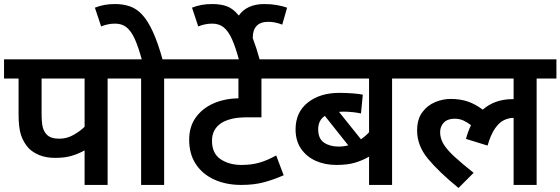

<svg xmlns="http://www.w3.org/2000/svg" viewBox="-20 -916 2776 951"><path d="M513 -527V0H399V-171Q366 -153 332.5 -143.5Q299 -134 253 -134Q209 -134 175.5 -147.5Q142 -161 121 -183Q96 -211 84 -247.5Q72 -284 72 -350V-527H0V-622H610V-527ZM399 -527H186V-359Q186 -307 192 -285Q198 -263 212 -249Q231 -229 274 -229Q312 -229 345.5 -248.5Q379 -268 399 -288Z M793 -527V0H679V-527H596V-622H891V-527ZM684 -615Q666 -682 648 -722Q630 -762 607 -780.5Q584 -799 550 -799Q530 -799 512.5 -795Q495 -791 481 -785L450 -878Q473 -887 497 -891.5Q521 -896 550 -896Q590 -896 623.5 -884.5Q657 -873 685 -842.5Q713 -812 738 -757Q763 -702 787 -615Z M1418 -527H1275V-335H1212Q1160 -335 1130.5 -328Q1101 -321 1080 -309Q1030 -278 1030 -219Q1030 -156 1072.5 -127.5Q1115 -99 1176 -99Q1227 -99 1267 -111Q1307 -123 1348 -146L1385 -48Q1338 -27 1288.5 -13.5Q1239 0 1175 0Q1100 0 1041.5 -26.5Q983 -53 950 -103Q917 -153 917 -224Q917 -289 950 -334.5Q983 -380 1038 -404Q1093 -428 1161 -429V-527H877V-622H1418Z M1165 -615Q1147 -682 1129 -722Q1111 -762 1088 -780.5Q1065 -799 1031 -799Q1011 -799 993.5 -795Q976 -791 962 -785L931 -878Q954 -887 978 -891.5Q1002 -896 1031 -896Q1073 -896 1103.5 -885Q1134 -874 1163 -839Q1181 -866 1213 -881Q1245 -896 1289 -896Q1322 -896 1351 -891Q1380 -886 1402 -878L1378 -794Q1342 -808 1309 -808Q1270 -808 1251 -787.5Q1232 -767 1232 -730Q1232 -728 1232 -727Q1250 -680 1268 -615Z M2020 -527H1922V0H1808V-140Q1775 -121 1737.5 -110Q1700 -99 1646 -99Q1589 -99 1543.5 -119.5Q1498 -140 1471 -179.5Q1444 -219 1444 -275Q1444 -360 1504.5 -408Q1565 -456 1661 -456Q1694 -456 1727 -453.5Q1760 -451 1777 -447L1768 -354Q1750 -358 1727.5 -360.5Q1705 -363 1681 -363Q1669 -363 1659 -362L1768 -226Q1779 -234 1789 -242.5Q1799 -251 1808 -261V-527H1404V-622H2020ZM1556 -276Q1556 -229 1585 -209.5Q1614 -190 1657 -190Q1682 -190 1705 -196L1589 -342Q1556 -320 1556 -276Z M2006 -527V-622H2736V-527H2638V0H2524V-332H2522Q2500 -332 2476.5 -321Q2453 -310 2432 -280Q2411 -250 2395 -195L2288 -228Q2298 -265 2313 -296Q2295 -310 2275.5 -319Q2256 -328 2232 -328Q2197 -328 2178.5 -309Q2160 -290 2160 -261Q2160 -230 2177.5 -201.5Q2195 -173 2231.5 -139.5Q2268 -106 2326 -60L2251 15Q2153 -65 2099.5 -130Q2046 -195 2046 -269Q2046 -326 2072 -360.5Q2098 -395 2136 -410.5Q2174 -426 2212 -426Q2260 -426 2297.5 -413Q2335 -400 2371 -373Q2431 -425 2519 -425Q2522 -425 2524 -425V-527Z"/></svg>

Font: Noto Sans SemiBold
Style: Regular
Weight: 600
Designer: Monotype Design Team
Foundry: Monotype Imaging Inc.
Version: Version 2.007